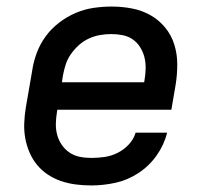

<svg xmlns="http://www.w3.org/2000/svg" viewBox="-20 -558 640 586"><path d="M259 8Q235 8 211.5 5Q188 2 166 -5.5Q144 -13 125.5 -25.5Q107 -38 93 -55Q79 -72 70 -93Q61 -114 57 -136.5Q53 -159 54 -183Q55 -207 59 -231L78 -341Q82 -369 92 -396Q102 -423 119 -446.5Q136 -470 160 -488.5Q184 -507 211 -518.5Q238 -530 266 -534Q294 -538 321 -538Q353 -538 383.5 -532Q414 -526 439.5 -511.5Q465 -497 484 -474Q503 -451 512 -422Q521 -393 521 -361.5Q521 -330 516 -299L503 -223H155L154 -217Q151 -199 150.5 -181Q150 -163 154.5 -146.5Q159 -130 168.5 -116Q178 -102 192 -92.5Q206 -83 223 -79.5Q240 -76 259 -76Q279 -76 299.5 -79Q320 -82 339 -91.5Q358 -101 373 -117Q388 -133 394 -153H490Q481 -116 458 -83.5Q435 -51 402 -29.5Q369 -8 332 0Q295 8 259 8ZM169 -307H420L421 -313Q424 -330 424.5 -348Q425 -366 421 -382.5Q417 -399 408 -413.5Q399 -428 385.5 -437.5Q372 -447 355 -450.5Q338 -454 320 -454Q302 -454 285 -451Q268 -448 251.5 -440.5Q235 -433 221 -420.5Q207 -408 196.5 -393Q186 -378 180.5 -361Q175 -344 172 -327Z"/></svg>

Font: Iosevka Curly MdExObl
Style: Regular
Weight: 500
Width: 7
Italic angle: -9°
Monospace: yes
Designer: Belleve Invis
Foundry: Belleve Invis
Version: Version 11.1.0; ttfautohint (v1.8.3)